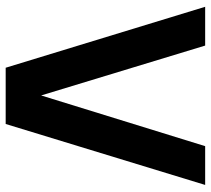

<svg xmlns="http://www.w3.org/2000/svg" viewBox="-54 -706 760 693"><g transform="rotate(90 326.5 -360.0)"><path d="M225 0 5 -720H145L325 -128L508 -720H648L428 0Z"/></g></svg>

Font: Manrope ExtraLight ExtraBold
Style: Regular
Weight: 800
Version: Version 4.504